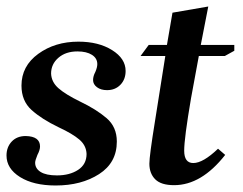

<svg xmlns="http://www.w3.org/2000/svg" viewBox="-25 -560 748 590"><path d="M-5 -82Q-5 -108 11 -125Q27 -142 54 -142Q98 -141 98 -110Q98 -99 90 -84Q83 -67 83 -60Q83 -42 100 -31.5Q117 -21 150 -21Q189 -21 215 -38Q241 -55 241 -87Q240 -113 219 -131Q198 -149 155 -169Q103 -194 72 -222Q41 -250 41 -297Q41 -357 92.5 -394.5Q144 -432 216 -432Q278 -432 319.5 -406Q361 -380 361 -342Q361 -316 345 -299.5Q329 -283 304 -283Q285 -283 273 -292Q261 -301 261 -314Q261 -326 268 -339Q274 -353 274 -363Q274 -381 257.5 -391.5Q241 -402 213 -402Q177 -402 154.5 -382.5Q132 -363 132 -334Q133 -308 154.5 -289Q176 -270 221 -248Q271 -224 302.5 -197Q334 -170 334 -125Q334 -60 279.5 -25Q225 10 146 10Q78 10 36.5 -16Q-5 -42 -5 -82Z M434 -57Q434 -81 451 -186L483 -388H407L432 -422H488L505 -521L615 -540L592 -422H695V-404L666 -388H586L562 -258Q541 -135 541 -97Q541 -59 569 -59Q599 -59 645 -103L667 -84Q594 9 510 9Q470 9 452 -9Q434 -27 434 -57Z"/></svg>

Font: Unna Medium
Style: Italic
Weight: 500
Italic angle: -8.05°
Designer: Jorge de Buen Unna
Foundry: Omnibus-Type
Version: Version 2.008